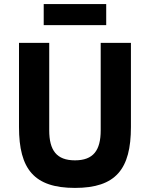

<svg xmlns="http://www.w3.org/2000/svg" viewBox="-20 -908 734 940"><path d="M194 -888V-785H500V-888ZM221 -698H73V-286C73 -80 147 12 347 12C547 12 621 -80 621 -286V-698H473V-270C473 -172 437 -123 347 -123C257 -123 221 -172 221 -270Z"/></svg>

Font: Braiins Sans
Style: Bold
Weight: 700
Designer: Mike Abbink, Paul van der Laan, Pieter van Rosmalen, Jiri Chlebus, Lubos Buracinsky
Foundry: Bold Monday, Sudetype
Version: Version 1.000;hotconv 1.0.109;makeotfexe 2.5.65596